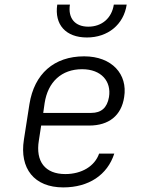

<svg xmlns="http://www.w3.org/2000/svg" viewBox="-20 -805 640 835"><path d="M358 -642C449 -642 518 -698 531 -785H475C466 -726 423 -689 364 -689C306 -689 275 -726 284 -785H229C216 -698 266 -642 358 -642ZM255 10C366 10 447 -44 477 -137H411C392 -82 335 -48 264 -48C176 -48 134 -103 149 -194L159 -259H368C453 -259 508 -302 520 -383C536 -482 467 -560 346 -560C215 -560 129 -484 108 -352L84 -198C64 -72 129 10 255 10ZM168 -314 174 -356C188 -449 248 -504 337 -504C421 -504 465 -451 454 -383C446 -336 420 -314 377 -314Z"/></svg>

Font: JetBrains Mono ExtraLight
Style: Italic
Weight: 240
Italic angle: -9°
Monospace: yes
Designer: Philipp Nurullin, Konstantin Bulenkov
Foundry: JetBrains
Version: Version 2.305